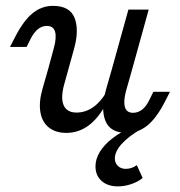

<svg xmlns="http://www.w3.org/2000/svg" viewBox="-20 -446 621 663"><path d="M141.9 -356.5Q125 -356.5 111.3 -345.6Q97.6 -334.7 86.3 -312.9L71.8 -283.9H14.5L32.3 -318.5Q61.3 -375 92.7 -400.4Q124.2 -425.8 162.9 -425.8Q221 -425.8 237.5 -384.3Q254 -342.7 235.5 -276.6L216.1 -206.5H146L166.1 -280.6Q175.8 -316.1 170.2 -336.3Q164.5 -356.5 141.9 -356.5ZM244.4 -57.3Q275 -57.3 301.6 -75.8Q328.2 -94.4 348.4 -129.8V-91.1Q321 -38.7 286.3 -12.9Q251.6 12.9 208.9 12.9Q171.8 12.9 148.4 -6Q125 -25 119.4 -59.3Q113.7 -93.5 126.6 -138.7L146 -206.5H216.1L202.4 -157.3Q188.7 -108.9 199.6 -83.1Q210.5 -57.3 244.4 -57.3ZM423.4 -412.9H493.5L436.3 -206.5H366.1ZM439.5 -56.5Q456.5 -56.5 470.6 -67.3Q484.7 -78.2 495.2 -100L509.7 -129H566.9L549.2 -94.4Q520.2 -37.9 488.7 -12.5Q457.3 12.9 418.5 12.9Q360.5 12.9 344 -28.6Q327.4 -70.2 346 -136.3L366.1 -206.5H436.3L415.3 -132.3Q405.6 -96.8 411.3 -76.6Q416.9 -56.5 439.5 -56.5ZM309.7 128.2Q309.7 103.2 324.6 78.6Q339.5 54 368.5 31.5Q397.6 8.9 437.9 -8.9L469.4 -1.6Q424.2 24.2 400.4 50.8Q376.6 77.4 376.6 100.8Q376.6 116.9 387.1 127Q397.6 137.1 414.5 137.1Q425 137.1 435.1 133.5Q445.2 129.8 452.4 124.2L472.6 168.5Q457.3 181.5 433.9 189.5Q410.5 197.6 387.1 197.6Q351.6 197.6 330.6 178.6Q309.7 159.7 309.7 128.2Z"/></svg>

Font: Playfair Micro SmCond SmLight
Style: Italic
Weight: 360
Width: 4
Italic angle: -15.6°
Designer: Claus Eggers Sørensen
Foundry: Claus Eggers Sørensen
Version: Version 2.203;Glyphs 3.3 (3326)